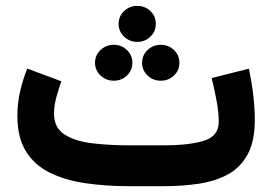

<svg xmlns="http://www.w3.org/2000/svg" viewBox="-20 -643 939 663"><path d="M542.5 0H429.7Q345.2 0 274.2 -10.5Q203.1 -21 150.6 -47.4Q98.1 -73.7 69.1 -121.3Q40 -168.9 40 -243.2Q40 -287.1 49.8 -328.9Q59.6 -370.6 74.2 -406.2L191.9 -362.3Q183.6 -339.4 175 -308.8Q166.5 -278.3 166.5 -251Q166.5 -202.1 202.6 -178.7Q238.8 -155.3 298.6 -148.2Q358.4 -141.1 429.7 -141.1H543.9Q634.3 -141.1 684.8 -157.2Q735.4 -173.3 735.4 -222.2Q735.4 -254.4 727.8 -295.4Q720.2 -336.4 710.9 -373.5L839.4 -405.8Q849.1 -359.9 854.5 -314.7Q859.9 -269.5 859.9 -229Q859.9 -155.8 835.4 -110.4Q811 -64.9 767.3 -41Q723.6 -17.1 666 -8.5Q608.4 0 542.5 0ZM389.6 -560.5Q389.6 -586.9 408.4 -604.7Q427.2 -622.6 454.1 -622.6Q481 -622.6 499.5 -604.7Q518.1 -586.9 518.1 -560.5Q518.1 -534.7 499.5 -516.6Q481 -498.5 454.1 -498.5Q427.2 -498.5 408.4 -516.6Q389.6 -534.7 389.6 -560.5ZM470.7 -426.3Q470.7 -452.1 489.5 -470.2Q508.3 -488.3 535.2 -488.3Q562 -488.3 580.8 -470.2Q599.6 -452.1 599.6 -426.3Q599.6 -400.4 580.8 -382.3Q562 -364.3 535.2 -364.3Q508.3 -364.3 489.5 -382.3Q470.7 -400.4 470.7 -426.3ZM308.1 -426.3Q308.1 -452.1 327.1 -470.2Q346.2 -488.3 373 -488.3Q399.9 -488.3 418.5 -470.2Q437 -452.1 437 -426.3Q437 -400.4 418.5 -382.3Q399.9 -364.3 373 -364.3Q346.2 -364.3 327.1 -382.3Q308.1 -400.4 308.1 -426.3Z"/></svg>

Font: Vazirmatn RD UI ExtraBold
Style: Regular
Weight: 800
Designer: Saber Rastikerdar
Foundry: Saber Rastikerdar
Version: Version 33.003